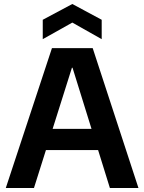

<svg xmlns="http://www.w3.org/2000/svg" viewBox="-20 -941 722 961"><path d="M9 0 240 -700H444L673 0H530L343 -602H340L150 0ZM122 -190 158 -296H514L549 -190ZM194 -745V-842L342 -921L489 -842V-745L342 -828Z"/></svg>

Font: DM Sans 36pt
Style: Bold
Weight: 700
Version: Version 4.004;gftools[0.9.30]